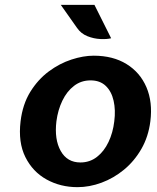

<svg xmlns="http://www.w3.org/2000/svg" viewBox="-20 -760 650 793"><path d="M300 13Q229.5 13 172.2 -18.8Q115 -50.5 84.8 -111.2Q54.5 -172 65 -259Q73.5 -329.5 105.2 -380.8Q137 -432 181.5 -465Q226 -498 275 -514Q324 -530 367 -530Q446.5 -530 502.5 -495.5Q558.5 -461 584.8 -399.8Q611 -338.5 601 -259Q593 -195.5 564 -145Q535 -94.5 492.2 -59.2Q449.5 -24 399.5 -5.5Q349.5 13 300 13ZM312 -89Q351 -89 380.5 -112Q410 -135 428.2 -173.5Q446.5 -212 452 -259Q458 -305.5 449.2 -344Q440.5 -382.5 416.8 -405.2Q393 -428 354 -428Q315 -428 285.5 -405.2Q256 -382.5 237.5 -344Q219 -305.5 213 -259Q204 -184 230.8 -136.5Q257.5 -89 312 -89ZM439 -602Q421.5 -597.5 394.5 -598.8Q367.5 -600 341 -610.5Q314.5 -621 298 -645L231 -740H370Z"/></svg>

Font: Expletus Sans
Style: Italic
Weight: 400
Italic angle: -7°
Designer: Jasper de Waard
Foundry: Designtown
Version: Version 7.500